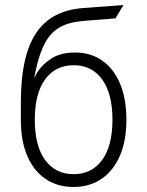

<svg xmlns="http://www.w3.org/2000/svg" viewBox="-20 -732 586 764"><path d="M273 12Q208.5 12 161.5 -19.8Q114.5 -51.5 88.8 -111Q63 -170.5 63 -254.5V-324Q63 -421 79 -490.2Q95 -559.5 126.2 -604.2Q157.5 -649 203.8 -672.2Q250 -695.5 311 -700L471.5 -712L439.5 -659L310 -648.5Q255 -644 219 -624Q183 -604 160.2 -563Q137.5 -522 123 -455.5Q121 -445 119.2 -437Q117.5 -429 116 -420.5Q119 -426.5 122.5 -433.5Q126 -440.5 130.5 -447.5Q151 -478.5 187 -500.8Q223 -523 279.5 -523Q340.5 -523 386.2 -491.2Q432 -459.5 457.5 -399.5Q483 -339.5 483 -255.5Q483 -171.5 456.8 -111.5Q430.5 -51.5 383.2 -19.8Q336 12 273 12ZM273 -39Q345 -39 386.2 -95Q427.5 -151 427.5 -255.5Q427.5 -359.5 386.5 -416Q345.5 -472.5 273.5 -472.5Q200.5 -472.5 159.5 -416.2Q118.5 -360 118.5 -255Q118.5 -151 159.8 -95Q201 -39 273 -39Z"/></svg>

Font: Overpass ExtraLight
Style: Regular
Weight: 250
Designer: Delve Withrington, Dave Bailey, Thomas Jockin
Foundry: Delve Fonts LLC
Version: Version 4.000